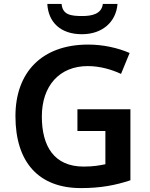

<svg xmlns="http://www.w3.org/2000/svg" viewBox="-20 -952 765 982"><path d="M581 -932H506C500 -880 449 -870 401 -870C342 -870 300 -876 295 -932H222C227 -838 290 -777 399 -777C505 -777 574 -841 581 -932ZM376 -393V-282H519V-112C489 -106 458 -100 408 -100C256 -100 194 -205 194 -356C194 -513 284 -614 429 -614C492 -614 552 -596 599 -574L643 -681C583 -707 508 -724 431 -724C193 -724 59 -581 59 -358C59 -122 178 10 394 10C496 10 572 -5 647 -30V-393Z"/></svg>

Font: Noto Sans Balinese SemiBold
Style: Regular
Weight: 600
Designer: Aditya Bayu, David Williams
Foundry: David Williams
Version: Version 2.005